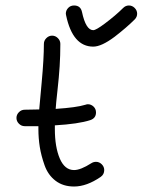

<svg xmlns="http://www.w3.org/2000/svg" viewBox="-20 -680 550 700"><path d="M471 -609Q442 -580 398 -546Q350 -510 320 -510Q245 -510 221 -624Q221 -625 220.5 -627Q220 -629 220 -630Q220 -642 228.5 -651Q237 -660 250 -660Q274 -660 279 -636Q293 -570 320 -570Q330 -570 362 -594Q402 -624 429 -651Q438 -660 450 -660Q462 -660 471 -651Q480 -642 480 -630Q480 -618 471 -609ZM330 -90Q342 -90 351 -81Q360 -72 360 -60Q360 -44 347 -35Q296 0 250 0Q210 0 182.5 -21Q155 -42 142.5 -77.5Q130 -113 125 -144.5Q120 -176 120 -210V-220H70Q58 -220 49 -229Q40 -238 40 -250Q40 -262 49 -271Q58 -280 70 -280Q80 -280 97.5 -280.5Q115 -281 123 -281Q124 -294 132 -380Q140 -466 140 -520Q140 -532 149 -541Q158 -550 170 -550Q182 -550 191 -541Q200 -532 200 -520Q200 -478 197.5 -438.5Q195 -399 189.5 -350Q184 -301 183 -283Q259 -288 291 -298Q297 -300 300 -300Q312 -300 321 -291.5Q330 -283 330 -270Q330 -249 309 -242Q266 -228 180 -223V-210Q180 -144 198 -102Q216 -60 250 -60Q274 -60 313 -85Q321 -90 330 -90Z"/></svg>

Font: Pecita
Style: Book
Weight: 400
Width: 7
Version: Version 4.3